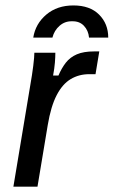

<svg xmlns="http://www.w3.org/2000/svg" viewBox="-20 -697 424 717"><path d="M30 0 93.3 -380Q100 -417.5 104.2 -451.2Q108.3 -485 108.3 -500H186.7Q186.7 -484.2 185 -462.9Q183.3 -441.7 178.3 -415H198.3Q210 -442.5 225.8 -462.9Q241.7 -483.3 267.1 -494.2Q292.5 -505 331.7 -505H350.8L336.7 -420H313.3Q275 -420 244.2 -401.7Q213.3 -383.3 191.7 -341.7Q170 -300 158.3 -230L120 0ZM104.2 -556.7Q112.5 -608.3 152.9 -642.5Q193.3 -676.7 254.2 -676.7Q315.8 -676.7 350 -642.5Q384.2 -608.3 384.2 -556.7H312.5Q310 -583.3 293.3 -600.8Q276.7 -618.3 249.2 -617.5Q222.5 -618.3 202.5 -600.8Q182.5 -583.3 175.8 -556.7Z"/></svg>

Font: Familjen Grotesk
Style: Italic
Weight: 400
Italic angle: -9.46201°
Designer: Anders Wikstroem, Jonas Baeckman, Matilda Gysing, Kristian Moeller
Foundry: Familjen STHLM AB
Version: Version 2.000